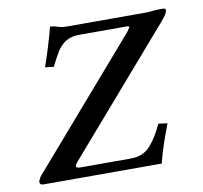

<svg xmlns="http://www.w3.org/2000/svg" viewBox="-75 -738 865 819"><g transform="rotate(-10 357.5 -329.0)"><path d="M561 0H49Q32 0 33 -15Q35 -20 37.5 -26Q40 -32 45 -38L514 -579Q520 -587 524.5 -594.5Q529 -602 516 -602H310Q274 -602 251 -587.5Q228 -573 212 -547Q196 -521 179 -486L142 -491Q153 -522 168 -570Q183 -618 193 -658Q211 -657 218.5 -654Q226 -651 236 -648.5Q246 -646 269 -646H611Q634 -648 648.5 -649Q663 -650 672 -650Q686 -650 689.5 -647.5Q693 -645 692 -640Q691 -632 684.5 -622Q678 -612 660 -591L210 -72Q198 -58 198 -51Q198 -44 220 -44H434Q489 -44 520.5 -80Q552 -116 576 -170L615 -165Q600 -126 585.5 -84Q571 -42 561 0Z"/></g></svg>

Font: Libertinus Serif SemiBold
Style: Italic
Weight: 600
Italic angle: -11.5°
Designer: Philipp H. Poll, Khaled Hosny
Foundry: Caleb Maclennan
Version: Version 7.051;RELEASE